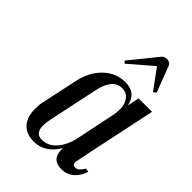

<svg xmlns="http://www.w3.org/2000/svg" viewBox="-208 -780 880 880"><g transform="rotate(45 232.5 -340.0)"><path d="M396 -40Q417 -40 435 -72L453 -69Q436 -18 396 2Q378 10 358 10Q294 10 294 -53V-64Q250 10 178 10Q129 10 102.5 -19Q76 -48 76 -100Q76 -128 81 -149L118 -322Q133 -394 178 -437Q223 -480 283 -480Q353 -480 366 -412L378 -470H465Q379 -65 379 -59Q379 -40 396 -40ZM349 -334Q353 -350 353 -377.5Q353 -405 337.5 -427.5Q322 -450 291 -450Q232 -450 212 -356L161 -115Q156 -88 156 -73Q156 -22 198 -22Q240 -22 269.5 -57Q299 -92 310 -146ZM312 -673Q323 -690 342.5 -690Q362 -690 370 -673L418 -547L404 -537L333 -634L220 -537L210 -547Z"/></g></svg>

Font: Trochut
Style: Italic
Weight: 400
Italic angle: -12°
Designer: Andreu Balius
Foundry: Andreu Balius
Version: Version 1.001